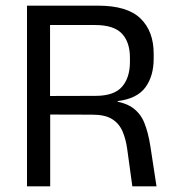

<svg xmlns="http://www.w3.org/2000/svg" viewBox="-20 -659 616 679"><path d="M533.5 0H448L430 -131Q425 -168 413 -195.2Q401 -222.5 376.2 -238Q351.5 -253.5 306 -253.5L132.5 -254V-319.5L318 -320Q383.5 -320 411.5 -352.2Q439.5 -384.5 439.5 -440V-455Q439.5 -510 411 -540.2Q382.5 -570.5 316 -570.5H130V-639H327Q430 -639 476.8 -593.8Q523.5 -548.5 523.5 -469V-452Q523.5 -389.5 494 -349.8Q464.5 -310 396 -301.5V-291.5L360.5 -304Q416 -300 446.2 -279.8Q476.5 -259.5 490.5 -224.5Q504.5 -189.5 512 -140.5ZM157.5 0H75.5V-639H157V-297.5L157.5 -266Z"/></svg>

Font: Anek Devanagari
Style: Regular
Weight: 400
Designer: Kailash Malviya (Devanagari) & Yesha Goshar (Latin)
Foundry: Ek Type
Version: Version 1.003